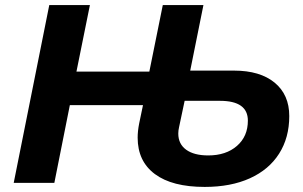

<svg xmlns="http://www.w3.org/2000/svg" viewBox="-20 -720 1195 756"><path d="M522 -178Q522 -204 528 -234L543 -306H255L194 0H34L174 -700H334L281 -438H568L621 -700H781L729 -442H901Q1004 -442 1061.5 -394.5Q1119 -347 1119 -263Q1119 -178 1079 -115Q1039 -52 964 -18Q889 16 786 16Q658 16 590 -34.5Q522 -85 522 -178ZM956 -245Q956 -323 846 -323H707L685 -219Q682 -206 682 -194Q682 -153 713 -130.5Q744 -108 800 -108Q870 -108 913 -145.5Q956 -183 956 -245Z"/></svg>

Font: Montserrat Alternates
Style: Bold Italic
Weight: 700
Italic angle: -11.3°
Designer: Julieta Ulanovsky
Foundry: Julieta Ulanovsky
Version: Version 7.200